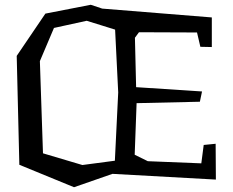

<svg xmlns="http://www.w3.org/2000/svg" viewBox="-20 -741 974 804"><path d="M325 -50 461 -68 475 -354 462 -617 401 -636 343 -654 206 -624 147 -485 160 -99ZM451 -13 290 43 61 -51 50 -507 170 -684 360 -721 408 -705 867 -668V-544L819 -545L805 -605L562 -606L545 -583L550 -376L826 -358L817 -315L552 -309L544 -93L599 -66L823 -57L833 -134L883 -139L884 11Z"/></svg>

Font: Underdog
Style: Regular
Weight: 400
Designer: Sergey Steblina
Foundry: Sergey Steblina, Jovanny Lemonad
Version: Version 1.001; ttfautohint (v0.9)